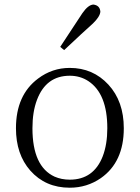

<svg xmlns="http://www.w3.org/2000/svg" viewBox="-20 -831 628 864"><path d="M293.9 13.7Q184.6 13.7 116.2 -63.5Q51.8 -136.7 51.8 -253.9Q51.8 -403.3 151.4 -477.5Q214.8 -525.4 293.9 -525.4Q398.4 -525.4 467.8 -450.2Q537.1 -375 537.1 -253.9Q537.1 -101.6 433.6 -29.3Q371.1 13.7 293.9 13.7ZM293.9 -22.5Q401.4 -22.5 442.4 -127.9Q462.9 -181.6 462.9 -253.9Q462.9 -409.2 377.9 -465.8Q340.8 -490.2 293.9 -490.2Q187.5 -490.2 146.5 -381.8Q126 -328.1 126 -253.9Q126 -82 225.6 -36.1Q256.8 -22.5 293.9 -22.5ZM251 -620.1Q329.1 -739.3 350.6 -771.5Q377 -809.6 400.4 -810.5Q429.7 -806.6 431.6 -778.3Q429.7 -755.9 398.4 -725.6Q353.5 -685.5 268.6 -605.5Z"/></svg>

Font: GenYoMin JP Light
Style: Regular
Weight: 300
Version: Version 1.001;PS 1;hotconv 16.6.51;makeotf.lib2.5.65220 DEVE